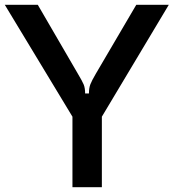

<svg xmlns="http://www.w3.org/2000/svg" viewBox="-20 -783 727 803"><path d="M283 0V-295L0 -763H138L306 -474Q324 -444 330 -429.5Q336 -415 336 -392H352Q352 -415 358 -430.5Q364 -446 381 -475L550 -763H686L406 -295V0Z"/></svg>

Font: Open Sauce Sans Medium
Style: Regular
Weight: 500
Designer: Alfredo Marco Pradil
Foundry: Creative Sauce Fz LLC
Version: Version 1.477